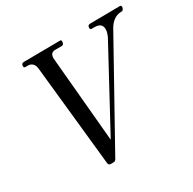

<svg xmlns="http://www.w3.org/2000/svg" viewBox="-152 -841 1000 996"><g transform="rotate(-30 347.5 -343.0)"><path d="M237 0Q223 0 222 -14L159 -619Q157 -636 146.5 -646.5Q136 -657 120 -657H104Q95 -657 95 -667Q95 -684 111 -684L328 -686Q336 -686 336 -678Q336 -657 321 -657H283Q253 -657 253 -623L299 -109L552 -577Q558 -590 562 -606Q563 -610 563 -620Q563 -657 517 -657H501Q492 -657 492 -667Q492 -684 507 -684L686 -686Q695 -686 695 -677Q695 -670 691 -663.5Q687 -657 681 -657Q629 -657 598 -601L269 -10Q264 0 251 0Z"/></g></svg>

Font: HK Venetian
Style: Italic
Weight: 400
Italic angle: -12°
Version: Version 1.000;PS 001.000;hotconv 1.0.88;makeotf.lib2.5.64775